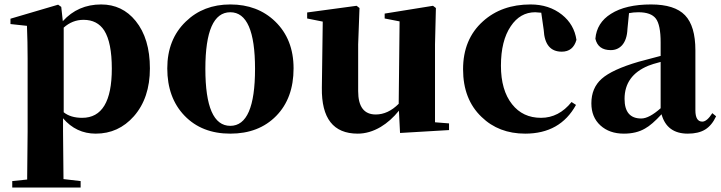

<svg xmlns="http://www.w3.org/2000/svg" viewBox="-20 -583 3235 862"><path d="M35 259V230L102 223Q102 219 102 212Q104 65 104 7V-320Q104 -395 101 -467L27 -475V-499L241 -562L255 -552L262 -488Q330 -563 434 -563Q529 -563 589 -489Q653 -410 653 -276Q653 -143 581 -61Q512 17 410 17Q322 17 263 -52V7Q263 65 265 214Q265 219 265 221L342 230V259ZM349 -54Q482 -54 482 -275Q482 -392 448 -446Q417 -494 355 -494Q305 -494 266 -459V-79Q297 -54 349 -54Z M731 -276Q731 -406 814 -486Q893 -563 1014 -563Q1136 -563 1215 -487Q1298 -407 1298 -276Q1298 -142 1220 -62.5Q1142 17 1014 17Q886 17 808.5 -63.5Q731 -144 731 -276ZM1014 -18Q1125 -18 1125 -274Q1125 -528 1014 -528Q902 -528 902 -274Q902 -18 1014 -18Z M1586 17Q1422 17 1425 -189L1429 -486L1359 -500V-527L1581 -557L1594 -547L1588 -384V-174Q1588 -69 1667 -69Q1722 -69 1770 -117L1774 -487L1707 -500V-522L1924 -557L1937 -547L1933 -384V-34L1996 -29V1L1776 14L1771 -86Q1734 -40 1689 -13Q1638 17 1586 17Z M2338 17Q2219 17 2142 -58Q2059 -137 2059 -272Q2059 -407 2148 -487Q2232 -563 2362 -563Q2445 -563 2503 -517Q2558 -473 2568 -404Q2553 -351 2502 -351Q2426 -351 2421 -449L2410 -526H2408Q2391 -528 2383 -528Q2315 -528 2273 -465Q2229 -400 2229 -288Q2229 -178 2279 -115Q2327 -54 2409 -54Q2489 -54 2546 -125L2566 -112Q2495 17 2338 17Z M2781 17Q2716 17 2675.5 -20Q2635 -57 2635 -119Q2635 -188 2681 -229Q2728 -271 2848 -306Q2876 -314 2946 -332V-393Q2946 -471 2924.5 -499.5Q2903 -528 2846 -528Q2824 -528 2804 -524L2797 -453Q2795 -405 2773 -380Q2753 -358 2722 -358Q2665 -358 2653 -409Q2659 -481 2723 -521Q2789 -563 2903 -563Q3009 -563 3055.5 -514.5Q3102 -466 3102 -357V-88Q3102 -37 3133 -37Q3154 -37 3178 -75L3195 -61Q3176 -20 3146 -1.5Q3116 17 3068 17Q2974 17 2950 -70Q2907 -23 2876 -6Q2837 17 2781 17ZM2859 -51Q2894 -51 2946 -97V-305Q2908 -295 2891 -288Q2784 -244 2784 -139Q2784 -51 2859 -51ZM2732 -504 2748 -510Z"/></svg>

Font: GenRyuMin TW H
Style: Regular
Weight: 900
Version: Version 1.501;PS 1;hotconv 16.6.51;makeotf.lib2.5.65220